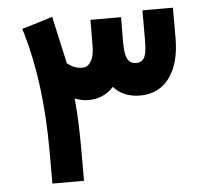

<svg xmlns="http://www.w3.org/2000/svg" viewBox="-48 -693 778 741"><g transform="rotate(-5 340.5 -322.5)"><path d="M281.7 -437.5Q300.3 -437.5 313.2 -458Q326.2 -478.5 326.2 -518.6L326.7 -599.1V-618.7H346.2H425.8H445.3V-599.1L444.8 -518.6Q444.8 -490.7 449 -473.1Q453.1 -455.6 462.6 -446.5Q472.2 -437.5 487.3 -437.5Q496.6 -437.5 502.4 -439.5Q508.3 -441.4 515.4 -448.5Q522.5 -455.6 526.1 -473.9Q529.8 -492.2 529.8 -521V-618.2V-637.7H549.3H628.4H647.9V-618.2V-521Q647.9 -422.9 606.9 -366.9Q565.9 -311 492.2 -311Q428.2 -311 390.1 -353.5Q352.1 -311 292 -311Q266.6 -311 239.7 -321.8Q248 -241.7 248 -127V-21.5V-2H228.5H145H125.5V-21.5V-127Q125.5 -390.1 67.4 -588.4L61.5 -606.9L80.1 -612.3L160.2 -636.7L180.7 -643.1L185.1 -622.6L221.7 -459Q237.8 -447.3 250.7 -442.4Q263.7 -437.5 281.7 -437.5Z"/></g></svg>

Font: Shabnam FD-WOL
Style: Bold-FD-WOL
Weight: 700
Foundry: DejaVu fonts team - Redesigned by Saber Rastikerdar - Based on Vazir font
Version: Version 5.0.0